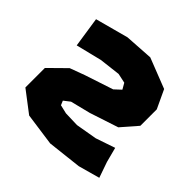

<svg xmlns="http://www.w3.org/2000/svg" viewBox="-145 -636 775 775"><g transform="rotate(45 242.5 -248.5)"><path d="M23.4 -467.8 43 -337.9 153.3 -365.2 244.1 -376 285.2 -367.2 299.8 -341.8 272.5 -316.4 151.4 -276.4 87.9 -252.9 16.6 -182.6V-71.3L107.4 -2L247.1 17.6L393.6 1L485.4 -24.4L461.9 -91.8L445.3 -155.3L362.3 -127L271.5 -111.3L206.1 -113.3L168.9 -122.1L161.1 -140.6L187.5 -161.1L273.4 -182.6L395.5 -222.7L454.1 -290V-383.8L417 -462.9L287.1 -513.7L165 -505.9Z"/></g></svg>

Font: MaokenAssortedSans-Lite
Style: Lite
Weight: 400
Version: Version 1.400